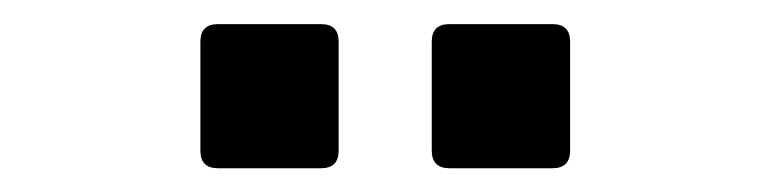

<svg xmlns="http://www.w3.org/2000/svg" viewBox="-20 -794 642 160"><path d="M161.6 -653.8Q147 -653.8 147 -668.5V-759.3Q147 -773.9 161.6 -773.9H247.6Q262.2 -773.9 262.2 -759.3V-668.5Q262.2 -653.8 247.6 -653.8ZM354.5 -653.8Q339.8 -653.8 339.8 -668.5V-759.3Q339.8 -773.9 354.5 -773.9H440.4Q455.1 -773.9 455.1 -759.3V-668.5Q455.1 -653.8 440.4 -653.8Z"/></svg>

Font: Hack
Style: Bold
Weight: 700
Monospace: yes
Designer: Christopher Simpkins
Foundry: Christopher Simpkins
Version: Version 2.017